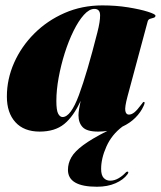

<svg xmlns="http://www.w3.org/2000/svg" viewBox="-20 -478 596 712"><path d="M453 -121Q442 -80 444.8 -66.5Q447.5 -53 458 -53Q468 -53 478.5 -61.5Q489 -70 504.5 -91Q509 -97 510.2 -98.5Q511.5 -100 513.5 -100Q519.5 -100 512.5 -85Q502 -61.5 482 -41.5Q462 -21.5 434 -8.5Q394.5 21 374.8 65Q355 109 355 148.5Q355 171.5 364.5 181.8Q374 192 388.5 192Q404.5 192 419.8 183Q435 174 445.5 162.5Q450.5 157 455 159Q457.5 161.5 452.5 168.5Q438 188.5 408.5 201.5Q379 214.5 339.5 214.5Q232 214.5 232 152Q232 127.5 244.5 105.5Q257 83.5 288.8 60Q320.5 36.5 378 7.5Q361.5 10 344 10Q302.5 10 286.8 -6.2Q271 -22.5 271 -51Q271 -60 273.5 -74.8Q276 -89.5 279 -104Q252.5 -46 218 -18Q183.5 10 127 10Q69 10 37.2 -24.8Q5.5 -59.5 5.5 -120Q5.5 -184.5 32.2 -245Q59 -305.5 107 -353.5Q155 -401.5 219.5 -429.8Q284 -458 359.5 -458Q410 -458 455 -450.8Q500 -443.5 528.2 -434.5Q556.5 -425.5 556.5 -420Q556.5 -414 550 -412.2Q543.5 -410.5 536.5 -408.2Q529.5 -406 527.5 -398ZM189 -103.5Q189 -68.5 195.8 -56.2Q202.5 -44 212 -44Q242.5 -44 272.8 -125.8Q303 -207.5 341 -357.5Q351.5 -398 351.2 -421.5Q351 -445 330 -445Q311 -445 291 -422.8Q271 -400.5 252.8 -363.5Q234.5 -326.5 220.2 -281.5Q206 -236.5 197.5 -190.2Q189 -144 189 -103.5Z"/></svg>

Font: Fraunces 144pt Black
Style: Italic
Weight: 900
Italic angle: -16°
Version: Version 1.000;[0bf87f6ff]